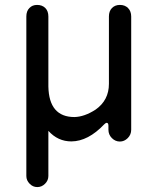

<svg xmlns="http://www.w3.org/2000/svg" viewBox="-20 -560 640 780"><path d="M176.5 -208.5Q179 -84.5 282.5 -84.5Q323 -85.5 368 -114.5Q422.5 -152.5 422.5 -219.5V-493Q422.5 -515 435 -527.5Q447.5 -540 467 -540Q487.5 -540 500 -527.5Q513 -514.5 513 -493V-33Q513 -13 499 1Q485 15 467 15Q448.5 15 434.5 1Q420.5 -13 420.5 -33V-49Q420.5 -61 413.5 -61Q409.5 -61 403.5 -55Q338 14 270 14.5Q215 14.5 176.5 -28.5V155Q176.5 173 163 186.5Q149.5 200 131.5 200Q113.5 200 100.5 186.5Q87 173 87 155V-493Q87 -515 99.5 -527.5Q111.5 -540 130.5 -540Q151.5 -540 164 -527.5Q176.5 -515 176.5 -493Z"/></svg>

Font: Maple Mono SC NF
Style: Regular
Weight: 400
Designer: subframe7536
Version: Version 4.2; ttfautohint (v1.8.4.7-5d5b-dirty);Nerd Fonts 6.